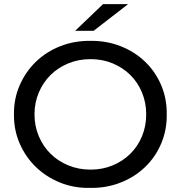

<svg xmlns="http://www.w3.org/2000/svg" viewBox="-20 -907 880 935"><path d="M48 -350Q47 -425 75.5 -491Q104 -557 154.5 -606Q205 -655 273.5 -682Q342 -709 421 -708Q499 -709 567.5 -682Q636 -655 686.5 -606.5Q737 -558 765 -492Q793 -426 792 -350Q793 -274 765 -208Q737 -142 686.5 -93.5Q636 -45 567.5 -18Q499 9 421 8Q342 10 273.5 -17.5Q205 -45 154.5 -94Q104 -143 75.5 -209Q47 -275 48 -350ZM692 -350Q692 -407 671.5 -456.5Q651 -506 614.5 -542Q578 -578 528.5 -598.5Q479 -619 421 -619Q363 -619 313 -598.5Q263 -578 226.5 -542Q190 -506 169 -456.5Q148 -407 148 -350Q148 -293 169 -243.5Q190 -194 226.5 -158Q263 -122 313 -101.5Q363 -81 421 -81Q479 -81 528.5 -101.5Q578 -122 614.5 -158Q651 -194 671.5 -243.5Q692 -293 692 -350ZM482 -887H604L436 -757H346Z"/></svg>

Font: CMG Sans Medium
Style: Regular
Weight: 500
Designer: Julieta Ulanovsky
Foundry: Julieta Ulanovsky
Version: Version 7.200